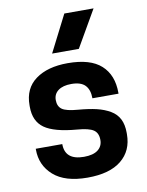

<svg xmlns="http://www.w3.org/2000/svg" viewBox="-88 -843 702 919"><g transform="rotate(-10 263.0 -383.5)"><path d="M263.2 -87.9Q308.1 -87.9 331.1 -105.7Q354 -123.5 354 -153.8Q354 -188 331.8 -202.9Q309.6 -217.8 252.9 -222.2Q142.6 -231.4 95.7 -264.9Q48.8 -298.3 48.8 -368.2V-376Q48.8 -458 107.2 -500.5Q165.5 -543 263.2 -543Q373 -543 425.5 -495.4Q478 -447.8 478 -361.8V-356.9H351.1Q351.1 -398.4 330.3 -420.2Q309.6 -441.9 263.2 -441.9Q222.2 -441.9 199.5 -425Q176.8 -408.2 176.8 -378.9Q176.8 -348.1 197 -333.7Q217.3 -319.3 273.9 -314.9Q326.7 -310.5 363.3 -301.8Q399.9 -293 428.2 -276.4Q456.5 -259.8 470.2 -232.7Q483.9 -205.6 483.9 -166V-159.2Q483.9 -78.6 427.2 -32.7Q370.6 13.2 263.2 13.2Q153.8 13.2 97.9 -36.1Q42 -85.4 42 -162.1V-166H170.9Q170.9 -87.9 263.2 -87.9ZM289.1 -779.8H431.2L328.1 -601.1H198.2Z"/></g></svg>

Font: Cooper Hewitt
Style: Semibold
Weight: 709
Designer: Village Type and Design LLC
Foundry: Cooper Hewitt Smithsonian Design Museum
Version: 1.000